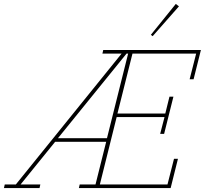

<svg xmlns="http://www.w3.org/2000/svg" viewBox="-72 -951 1036 971"><path d="M-48 -18H8L543 -680H446L450 -698H944L907 -550H887L920 -680H598L522 -377H764L785 -462H805L758 -274H738L760 -359H518L433 -18H775L808 -148H828L791 0H327L331 -18H411L465 -234H207L32 -18H132L128 0H-52ZM221 -252H469L576 -680H568ZM691 -775 817 -931 833 -919 700 -768Z"/></svg>

Font: IBM Plex Serif Thin
Style: Italic
Weight: 100
Italic angle: -14°
Designer: Mike Abbink, Paul van der Laan, Pieter van Rosmalen
Foundry: Bold Monday
Version: Version 3.001